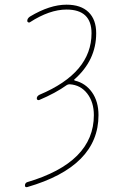

<svg xmlns="http://www.w3.org/2000/svg" viewBox="-20 -550 540 808"><path d="M94.7 237.3Q85 239.3 85 230.5Q85 220.7 93.8 216.8Q375 133.8 375 -65.4Q375 -120.1 347.2 -156.2Q319.3 -192.4 273.4 -195.3Q266.6 -195.3 261.7 -192.4Q213.9 -158.2 144.5 -128.9Q140.6 -127.9 137.7 -129.9Q134.8 -131.8 134.8 -135.7Q134.8 -145.5 146.5 -151.4Q365.2 -243.2 365.2 -410.2Q365.2 -509.8 259.8 -509.8Q188.5 -509.8 105.5 -456.1Q102.5 -454.1 98.6 -456.1Q94.7 -458 94.7 -461.9Q94.7 -472.7 106.4 -480.5Q189.5 -530.3 259.8 -530.3Q320.3 -530.3 352.5 -499Q384.8 -467.8 384.8 -410.2Q384.8 -295.9 292 -214.8Q291 -212.9 294.9 -210.9Q339.8 -200.2 367.2 -161.6Q394.5 -123 394.5 -65.4Q394.5 150.4 94.7 237.3Z"/></svg>

Font: Rounded-X Mgen+ 1mn thin
Style: Regular
Weight: 100
Designer: [Source Han Sans]
Ryoko NISHIZUKA  (kana & ideographs); Paul D. Hunt (Latin, Greek & Cyrillic); Wenlong ZHANG  (bopomofo
Version: Version 1.059.20150602